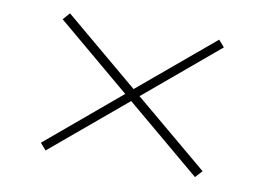

<svg xmlns="http://www.w3.org/2000/svg" viewBox="-60 -651 959 677"><g transform="rotate(10 420.0 -313.0)"><path d="M674 -67 406 -292 139 -68 118 -92 381 -313 118 -534 140 -559 407 -335 674 -559 695 -535 432 -314 697 -92Z"/></g></svg>

Font: BioRhyme Expanded ExtraLight
Style: Regular
Weight: 275
Width: 7
Designer: Aoife Mooney
Foundry: Aoife Mooney Type
Version: Version 1.001